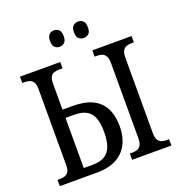

<svg xmlns="http://www.w3.org/2000/svg" viewBox="-157 -1044 1107 1177"><g transform="rotate(-20 396.0 -455.0)"><path d="M482 -803Q463 -803 449.5 -814.5Q436 -826 436 -856Q436 -886 449.5 -898Q463 -910 482 -910Q500 -910 513.5 -898.5Q527 -887 527 -856Q527 -826 513.5 -814.5Q500 -803 482 -803ZM324 -803Q306 -803 293 -814.5Q280 -826 280 -856Q280 -886 293 -898Q306 -910 324 -910Q342 -910 355.5 -898.5Q369 -887 369 -856Q369 -826 355.5 -814.5Q342 -803 324 -803ZM32 0V-41H49Q67 -41 81.5 -46Q96 -51 104.5 -65.5Q113 -80 113 -109V-604Q113 -633 104 -648Q95 -663 80 -668Q65 -673 46 -673H32V-714H295V-673H271Q253 -673 238.5 -668Q224 -663 216 -648Q208 -633 208 -604V-435H275Q353 -435 403 -410.5Q453 -386 478 -338Q503 -290 503 -219Q503 -152 477 -102.5Q451 -53 400.5 -26.5Q350 0 275 0ZM208 -54H265Q314 -54 344 -71.5Q374 -89 387.5 -126Q401 -163 401 -219Q401 -276 387.5 -311.5Q374 -347 344 -364Q314 -381 265 -381H208ZM504 0V-41H521Q539 -41 553 -46Q567 -51 576 -66.5Q585 -82 585 -111V-601Q585 -632 576 -647Q567 -662 553 -667.5Q539 -673 521 -673H504V-714H760V-673H743Q725 -673 710.5 -667.5Q696 -662 687.5 -647Q679 -632 679 -601V-112Q679 -82 687.5 -67Q696 -52 710.5 -46.5Q725 -41 743 -41H760V0Z"/></g></svg>

Font: Noto Serif Condensed
Style: Regular
Weight: 400
Width: 3
Designer: Monotype Design Team
Foundry: Monotype Imaging Inc.
Version: Version 2.015